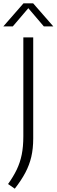

<svg xmlns="http://www.w3.org/2000/svg" viewBox="-51 -965 341 1156"><path d="M38 171 -2.5 143Q29.5 98.5 49.8 56.2Q70 14 79.8 -34Q89.5 -82 89.5 -144.5V-740H149V-131Q149 -70.5 137.5 -21Q126 28.5 101.5 74.8Q77 121 38 171ZM-31 -806 90.5 -945H148.5L270 -806H213L112 -924.5H127L26 -806Z"/></svg>

Font: Encode Sans Condensed Thin Light
Style: Regular
Weight: 300
Version: Version 3.002